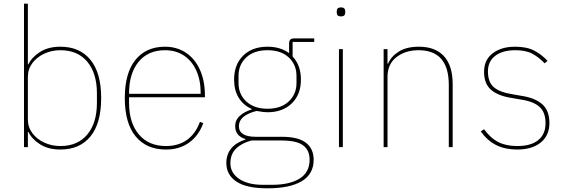

<svg xmlns="http://www.w3.org/2000/svg" viewBox="-20 -797 3058 1040"><path d="M134 -82H131V0H110V-777H131V-449H134Q153 -488 197.5 -516Q242 -544 307 -544Q412 -544 470 -473Q528 -402 528 -266Q528 -129 470 -58Q412 13 307 13Q242 13 197.5 -15Q153 -43 134 -82ZM505 -240V-291Q505 -400 453 -462.5Q401 -525 307 -525Q260 -525 220 -506.5Q180 -488 155.5 -455.5Q131 -423 131 -381V-150Q131 -108 155.5 -75.5Q180 -43 220 -24.5Q260 -6 307 -6Q401 -6 453 -68.5Q505 -131 505 -240Z M656 -266Q656 -401 713.5 -472.5Q771 -544 874 -544Q938 -544 987 -511.5Q1036 -479 1063 -419Q1090 -359 1090 -279V-270H679V-240Q679 -132 732 -69Q785 -6 879 -6Q946 -6 992.5 -39Q1039 -72 1063 -137L1081 -130Q1057 -63 1005 -25Q953 13 879 13Q773 13 714.5 -58.5Q656 -130 656 -266ZM679 -289H1067V-293Q1067 -363 1043 -415.5Q1019 -468 975.5 -496.5Q932 -525 874 -525Q782 -525 730.5 -462Q679 -399 679 -291Z M1206 86Q1206 39 1232.5 7Q1259 -25 1309 -41V-44Q1254 -61 1254 -113Q1254 -147 1279 -169.5Q1304 -192 1343 -204V-207Q1298 -227 1273 -267.5Q1248 -308 1248 -366Q1248 -447 1297 -495.5Q1346 -544 1429 -544Q1499 -544 1546 -509V-561Q1546 -576 1552.5 -582.5Q1559 -589 1574 -589H1682V-570H1565V-491Q1610 -443 1610 -366Q1610 -285 1560.5 -237Q1511 -189 1429 -189Q1407 -189 1370 -196Q1274 -172 1274 -114Q1274 -56 1366 -56H1508Q1596 -56 1637.5 -23.5Q1679 9 1679 68Q1679 146 1614.5 184.5Q1550 223 1428 223Q1315 223 1260.5 186.5Q1206 150 1206 86ZM1586 -347V-386Q1586 -447 1544 -486Q1502 -525 1429 -525Q1356 -525 1314 -486Q1272 -447 1272 -386V-347Q1272 -286 1314.5 -247Q1357 -208 1429 -208Q1502 -208 1544 -247.5Q1586 -287 1586 -347ZM1454 204Q1548 204 1602.5 170.5Q1657 137 1657 68Q1657 17 1622 -9.5Q1587 -36 1505 -36H1342Q1289 -22 1258.5 8Q1228 38 1228 87Q1228 140 1275.5 172Q1323 204 1403 204Z M1804 -729V-736Q1804 -757 1827 -757Q1850 -757 1850 -736V-729Q1850 -708 1827 -708Q1804 -708 1804 -729ZM1837 0H1816V-531H1837Z M2058 0V-531H2079V-452H2082Q2098 -491 2140 -517.5Q2182 -544 2249 -544Q2338 -544 2385 -492.5Q2432 -441 2432 -341V0H2411V-337Q2411 -525 2247 -525Q2176 -525 2127.5 -487.5Q2079 -450 2079 -380V0Z M2584 -85 2602 -97Q2638 -48 2680 -27Q2722 -6 2781 -6Q2856 -6 2895.5 -38Q2935 -70 2935 -130Q2935 -189 2902 -218.5Q2869 -248 2800 -258L2754 -266Q2679 -277 2640.5 -310Q2602 -343 2602 -408Q2602 -473 2649 -508.5Q2696 -544 2770 -544Q2833 -544 2873.5 -523Q2914 -502 2946 -467L2930 -454Q2899 -487 2863.5 -506Q2828 -525 2771 -525Q2703 -525 2663 -495Q2623 -465 2623 -410Q2623 -352 2655 -324.5Q2687 -297 2758 -286L2804 -278Q2878 -267 2917 -232.5Q2956 -198 2956 -131Q2956 -63 2909 -25Q2862 13 2781 13Q2717 13 2669 -10.5Q2621 -34 2584 -85Z"/></svg>

Font: IBM Plex Sans JP Thin
Style: Regular
Weight: 100
Designer: Mike Abbink; Paul van der Laan; Pieter van Rosmalen; Wujin Sim; Yejin Wi; Jinhee Kim; Boomi Park; Yona Kim; Kichan Ma
Foundry: Sandoll Inc.
Version: Version 1.001